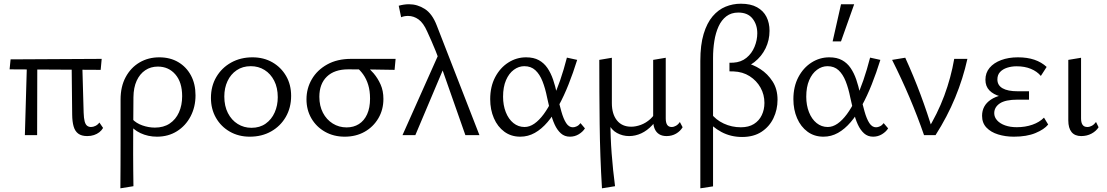

<svg xmlns="http://www.w3.org/2000/svg" viewBox="-20 -734 6015 1043"><path d="M115.1 0 126.9 -408.7H182.6L181.7 0ZM32.1 -357.3 37.5 -411.5 532.4 -414.2 526.9 -354.5ZM372.1 -111.1 368.9 -408.7H426.3L434.4 -121.5Q435.4 -92 439.8 -74.9Q444.3 -57.8 453.1 -51Q462 -44.1 474.4 -44.1Q486.2 -44.1 498.6 -50.2Q511.1 -56.3 519.9 -68.4L540 -39Q531.9 -25.3 519.5 -15.6Q507 -6 490.6 -0.4Q474.3 5.2 453.6 5.2Q423 5.2 405.1 -8.1Q387.2 -21.4 379.9 -47.3Q372.5 -73.2 372.1 -111.1Z M633.9 289Q634.5 227.5 634.7 166Q635 104.5 635 44Q635 -16.5 635 -76Q635 -135.6 635 -193.4Q635 -263.8 662.7 -315.2Q690.5 -366.6 737.9 -394.6Q785.4 -422.6 845 -422.6Q904.4 -422.6 948.4 -396.5Q992.4 -370.5 1017.2 -324.3Q1042.1 -278.2 1042.1 -216.1Q1042.1 -153.3 1015.4 -102Q988.6 -50.8 941.4 -21.2Q894.2 8.5 832.7 8.5Q784.5 8.5 743.1 -10.8Q701.8 -30.1 680.1 -64.7L698.5 -87.5Q719.4 -64.6 753.5 -52.7Q787.7 -40.8 821.3 -40.8Q868.8 -40.8 901.8 -62.9Q934.8 -84.9 952.1 -123.5Q969.5 -162.1 969.5 -211.5Q969.5 -287.3 932.6 -329.8Q895.8 -372.3 837.4 -372.3Q798.7 -372.3 769 -352.3Q739.4 -332.4 722.4 -295.5Q705.5 -258.5 704.9 -205.9Q704.4 -142.2 704.1 -88.5Q703.8 -34.9 703.5 12.2Q703.3 59.3 703.3 102.8Q703.3 146.4 703.8 189.1Q704.4 231.8 704.9 277.5Z M1337 8.5Q1276.2 8.5 1228.4 -18.9Q1180.6 -46.2 1153.3 -93.8Q1125.9 -141.5 1125.9 -202.1Q1125.9 -266.5 1155.4 -316.2Q1184.8 -365.9 1235.9 -394.3Q1287 -422.6 1351.5 -422.6Q1412.3 -422.6 1459.5 -395.6Q1506.7 -368.5 1534.1 -321.4Q1561.5 -274.3 1561.5 -213.1Q1561.5 -149.3 1532.6 -99Q1503.6 -48.8 1453 -20.2Q1402.5 8.5 1337 8.5ZM1346.3 -39.7Q1391.3 -39.7 1423.3 -62.5Q1455.3 -85.2 1472.1 -123.1Q1488.9 -161 1488.9 -206Q1488.9 -257.6 1469.5 -295.4Q1450.2 -333.2 1417.2 -353.8Q1384.2 -374.5 1342.2 -374.5Q1298.2 -374.5 1265.7 -352.5Q1233.2 -330.5 1215.9 -293.4Q1198.5 -256.3 1198.5 -209.7Q1198.5 -158.1 1218.1 -119.8Q1237.7 -81.5 1271.3 -60.6Q1304.8 -39.7 1346.3 -39.7Z M1852.5 8.5Q1792.6 8.5 1745.4 -18.3Q1698.2 -45.1 1671.5 -91.1Q1644.9 -137.1 1644.9 -194.5Q1644.9 -253.8 1673.9 -303.6Q1702.8 -353.5 1757.3 -383.8Q1811.7 -414.2 1887.5 -414.2H2129L2123.5 -354.5Q2059.8 -355.6 1996.6 -356.5Q1933.5 -357.3 1871.7 -357.3Q1796.5 -357.3 1755.6 -317.7Q1714.8 -278.2 1714.8 -208.1Q1714.8 -159.1 1734.2 -121.6Q1753.6 -84.2 1787.5 -63Q1821.3 -41.9 1862.8 -41.9Q1900.9 -41.9 1929.6 -60Q1958.3 -78.2 1974.2 -113.1Q1990.2 -148.1 1990.2 -198.3Q1990.2 -240.6 1980.3 -272.8Q1970.5 -305 1953.1 -329.5Q1935.8 -353.9 1913 -371.7L1964.6 -378.9Q1987.5 -361.5 2010 -335.2Q2032.4 -308.9 2047.6 -274.7Q2062.8 -240.5 2062.8 -196.6Q2062.8 -138 2035.3 -91.3Q2007.7 -44.5 1960.5 -18Q1913.2 8.5 1852.5 8.5Z M2508 0 2369.5 -394.4Q2358.6 -427.1 2346.9 -456.3Q2335.2 -485.5 2323.5 -511.9Q2311.7 -538.4 2300.8 -562.4Q2280.2 -609.4 2253.7 -628.5Q2227.2 -647.5 2196.3 -647.5Q2186.2 -647.5 2176.5 -645.7Q2166.9 -643.9 2159.1 -640.3L2146 -702.8Q2158.6 -706.5 2172.8 -708.7Q2186.9 -711 2201.7 -711Q2247.5 -711 2287.7 -685.3Q2327.9 -659.6 2352.3 -596.4L2584.4 0ZM2166.5 0 2367.4 -450.2 2396.1 -378.3 2236.3 0Z M2806.2 8.5Q2756.5 8.5 2719.8 -18.5Q2683.1 -45.4 2663 -91.8Q2642.9 -138.2 2642.9 -195.3Q2642.9 -263.6 2669.9 -314.8Q2696.9 -366 2741.4 -394.3Q2785.8 -422.6 2837.9 -422.6Q2879.2 -422.6 2907.3 -407.1Q2935.4 -391.6 2953.8 -364.5Q2972.3 -337.3 2984.5 -301.7Q2996.6 -266.1 3005.2 -226Q3017.7 -170 3029.3 -129Q3040.8 -87.9 3055.7 -65.2Q3070.6 -42.5 3091.9 -42.5Q3102.2 -42.5 3113.5 -48Q3124.9 -53.5 3133.4 -65.1L3157.6 -36.6Q3146 -18.1 3124.2 -4.8Q3102.4 8.5 3076.1 8.5Q3047 8.5 3026.8 -9.6Q3006.6 -27.7 2992.9 -57.8Q2979.2 -87.9 2969.9 -125.7Q2960.5 -163.5 2952.1 -203.8Q2942.2 -253.9 2927 -292.4Q2911.8 -330.9 2888.1 -352.7Q2864.4 -374.5 2828.1 -374.5Q2797.9 -374.5 2771.3 -354.9Q2744.6 -335.3 2728.7 -298.3Q2712.8 -261.3 2712.8 -208.7Q2712.8 -162.3 2727.6 -124.7Q2742.4 -87.1 2768.9 -65.6Q2795.5 -44.1 2829.6 -44.1Q2856.5 -44.1 2882.7 -62.2Q2908.9 -80.4 2933.5 -113.7Q2958.2 -147.1 2980.7 -193.8Q3003.2 -240.5 3023 -298Q3042.8 -355.5 3059.6 -421L3115.4 -408.7Q3093.5 -338.2 3068.6 -275.6Q3043.8 -213.1 3015.3 -160.9Q2986.8 -108.6 2954.4 -70.7Q2922 -32.7 2885.2 -12.1Q2848.4 8.5 2806.2 8.5Z M3250.1 289Q3239.5 114.5 3237.5 -59.9Q3235.5 -234.2 3235.5 -408.7L3303.8 -420.2V-173.9Q3303.8 -114.4 3331.4 -80Q3359 -45.7 3408.8 -45.7Q3433.9 -45.7 3461.4 -55.8Q3488.8 -65.8 3512.9 -87.4Q3537 -109 3550.5 -143.7L3569.3 -127.8Q3550.9 -83.8 3523.3 -54.1Q3495.7 -24.5 3463.5 -9.6Q3431.4 5.2 3397.4 5.2Q3362.4 5.2 3331.7 -11.5Q3301 -28.1 3285.3 -63.6L3296.1 -73.9Q3295.9 10.5 3302.7 100.2Q3309.5 189.9 3321.1 277.5ZM3601 5.2Q3577.4 5.2 3561.2 -4.7Q3545.1 -14.5 3536.6 -33.7Q3528.2 -52.9 3528.2 -80.2V-408.7L3596.5 -420.2V-90.5Q3596.5 -67.7 3604.3 -55.9Q3612.1 -44.1 3628.7 -44.1Q3640.5 -44.1 3652.4 -51Q3664.4 -58 3673.2 -71.3L3688.2 -42.8Q3675.6 -21.4 3652.7 -8.1Q3629.7 5.2 3601 5.2Z M3784.4 289V-403.5Q3784.4 -490.3 3802.4 -549.7Q3820.4 -609.2 3851.2 -645.4Q3882.1 -681.6 3921.5 -697.7Q3960.8 -713.8 4004.4 -713.8Q4058.1 -713.8 4092.6 -694.5Q4127.1 -675.3 4143.7 -642.4Q4160.3 -609.5 4160.3 -566.7Q4160.3 -515.7 4138.8 -471.6Q4117.3 -427.5 4078.4 -396.9Q4039.4 -366.2 3986.4 -353.3L4029.4 -392.2Q4070.5 -384.5 4110.5 -358.6Q4150.4 -332.8 4177.1 -291.3Q4203.8 -249.8 4203.8 -192.4Q4203.8 -138.2 4181.6 -92.1Q4159.5 -46 4116.8 -18Q4074.1 10.1 4011.2 10.1Q3949.7 10.1 3899 -17Q3848.3 -44.1 3814.9 -88.2L3842.2 -118.3Q3868.1 -83.2 3911.5 -62.9Q3954.8 -42.6 4004.6 -42.6Q4047 -42.6 4075.3 -60.3Q4103.7 -78 4118.1 -108.3Q4132.6 -138.6 4132.6 -174.9Q4132.6 -219.9 4111.4 -257.9Q4090.2 -295.9 4052.4 -320.1Q4014.6 -344.3 3964.1 -346.1L3942.6 -346.4V-393.2L3963.4 -393.5Q4005.6 -396 4034.8 -419.8Q4064.1 -443.6 4078.9 -479.9Q4093.8 -516.1 4093.8 -553.3Q4093.8 -600.5 4067.9 -633.1Q4042 -665.8 3990.7 -665.8Q3952.3 -665.8 3925.7 -645.4Q3899.2 -625.1 3883.5 -590.5Q3867.7 -555.9 3860.6 -511.7Q3853.5 -467.5 3853.5 -419.7V278.4Z M4453.2 8.5Q4403.5 8.5 4366.8 -18.5Q4330.1 -45.4 4310 -91.8Q4289.9 -138.2 4289.9 -195.3Q4289.9 -263.6 4316.9 -314.8Q4343.9 -366 4388.4 -394.3Q4432.8 -422.6 4484.9 -422.6Q4526.2 -422.6 4554.3 -407.1Q4582.4 -391.6 4600.8 -364.5Q4619.3 -337.3 4631.5 -301.7Q4643.6 -266.1 4652.2 -226Q4664.7 -170 4676.3 -129Q4687.8 -87.9 4702.7 -65.2Q4717.6 -42.5 4738.9 -42.5Q4749.2 -42.5 4760.5 -48Q4771.9 -53.5 4780.4 -65.1L4804.6 -36.6Q4793 -18.1 4771.2 -4.8Q4749.4 8.5 4723.1 8.5Q4694 8.5 4673.8 -9.6Q4653.6 -27.7 4639.9 -57.8Q4626.2 -87.9 4616.9 -125.7Q4607.5 -163.5 4599.1 -203.8Q4589.2 -253.9 4574 -292.4Q4558.8 -330.9 4535.1 -352.7Q4511.4 -374.5 4475.1 -374.5Q4444.9 -374.5 4418.3 -354.9Q4391.6 -335.3 4375.7 -298.3Q4359.8 -261.3 4359.8 -208.7Q4359.8 -162.3 4374.6 -124.7Q4389.4 -87.1 4415.9 -65.6Q4442.5 -44.1 4476.6 -44.1Q4503.5 -44.1 4529.7 -62.2Q4555.9 -80.4 4580.5 -113.7Q4605.2 -147.1 4627.7 -193.8Q4650.2 -240.5 4670 -298Q4689.8 -355.5 4706.6 -421L4762.4 -408.7Q4740.5 -338.2 4715.6 -275.6Q4690.8 -213.1 4662.3 -160.9Q4633.8 -108.6 4601.4 -70.7Q4569 -32.7 4532.2 -12.1Q4495.4 8.5 4453.2 8.5ZM4503.1 -509.1 4548.7 -711H4620.2L4548.5 -509.1Z M4999.6 0Q4964.3 -102.1 4920.9 -204.4Q4877.5 -306.6 4826.1 -408.7L4897.6 -420.5Q4943.2 -320.5 4980.6 -220.3Q5018 -120.1 5048 -20.1H5013.8Q5072.8 -115.4 5109.5 -214Q5146.1 -312.6 5163.6 -414.2H5235.2Q5211.6 -307.4 5168.8 -203.7Q5126 -100 5062.2 0Z M5487.5 8.5Q5441.8 8.5 5402.2 -3.7Q5362.5 -15.9 5338.7 -41Q5314.9 -66 5314.9 -104.9Q5314.9 -160.5 5362.3 -192.5Q5409.7 -224.5 5499.1 -224.5V-200.4Q5451.1 -200.4 5413.7 -210.5Q5376.4 -220.7 5354.7 -243Q5333.1 -265.4 5333.1 -300.8Q5333.1 -338.4 5355.7 -365.5Q5378.3 -392.5 5418.5 -407.6Q5458.7 -422.6 5509.4 -422.6Q5560.6 -422.6 5599.3 -409.4Q5637.9 -396.2 5665.7 -370.4L5634.2 -321.5Q5613.6 -346.1 5580 -360Q5546.5 -373.9 5502.8 -373.9Q5474.7 -373.9 5450.9 -366.1Q5427 -358.3 5412.5 -342.7Q5398.1 -327.2 5398.1 -302.5Q5398.1 -270.7 5426.1 -254.5Q5454.2 -238.2 5508.5 -238.2H5569.9V-192.7H5508.5Q5441.5 -192.7 5411.2 -172.2Q5381 -151.6 5381 -119.1Q5381 -97.3 5396.8 -80Q5412.5 -62.6 5440.1 -52.8Q5467.7 -43 5503.2 -43Q5549.5 -43 5588.1 -56.5Q5626.7 -69.9 5651.3 -95L5674 -57.5Q5652.6 -31.1 5605.1 -11.3Q5557.6 8.5 5487.5 8.5Z M5853.5 5.2Q5818.9 5.2 5801.1 -16.5Q5783.3 -38.3 5783.3 -80.2V-408.7L5852.6 -420.2V-90.5Q5852.6 -67.7 5860.9 -55.9Q5869.2 -44.1 5886.7 -44.1Q5899.4 -44.1 5911.8 -51Q5924.2 -58 5933.9 -71.3L5947.8 -42.8Q5934.3 -21.4 5909.3 -8.1Q5884.4 5.2 5853.5 5.2Z"/></svg>

Font: Ysabeau
Style: Bold
Weight: 700
Designer: Christian Thalmann (Catharsis Fonts)
Version: Version 2.000;gftools[0.9.27.dev2+g8671c4b]